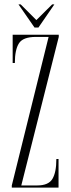

<svg xmlns="http://www.w3.org/2000/svg" viewBox="-20 -859 323 879"><path d="M34 0V-10L202.5 -690H144Q85.5 -690 66.8 -660.8Q48 -631.5 48 -570.5H38V-700H249V-690L77.5 -10H150.5Q202 -10 220 -40Q238 -70 238 -131H248V0ZM138 -733 64.5 -839H74.5L146.5 -767L219 -839H229L156 -733Z"/></svg>

Font: Imbue 100pt ExtraLight
Style: Regular
Weight: 200
Designer: Tyler Finck
Foundry: Etcetera Type Company
Version: Version 1.102; ttfautohint (v1.8.3)